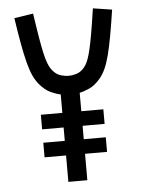

<svg xmlns="http://www.w3.org/2000/svg" viewBox="-48 -665 516 704"><g transform="rotate(-5 210.0 -313.0)"><path d="M96.2 -253.9H175.3V-321.8Q159.7 -324.7 139.2 -334Q118.7 -343.3 99.1 -366.2Q86.9 -380.4 77.6 -400.6Q68.4 -420.9 60.8 -450.2Q53.2 -479.5 45.9 -519.8Q38.6 -560.1 30.3 -615.2L100.1 -626L108.4 -571.8Q114.7 -531.2 119.9 -504.2Q125 -477.1 130.1 -459Q135.3 -440.9 140.6 -430.2Q146 -419.4 152.3 -412.1Q165.5 -396.5 181.6 -391.8Q197.8 -387.2 210.4 -387.2Q223.1 -387.2 239 -391.8Q254.9 -396.5 268.1 -412.1Q274.4 -419.4 279.5 -430.2Q284.7 -440.9 289.8 -459Q294.9 -477.1 300.3 -504.4Q305.7 -531.7 312 -571.8L320.3 -626L390.1 -615.2Q381.8 -560.1 374.5 -519.8Q367.2 -479.5 359.6 -450.2Q352.1 -420.9 342.8 -400.6Q333.5 -380.4 321.3 -366.2Q301.8 -343.3 281 -334Q260.3 -324.7 245.1 -321.8V-253.9H326.2V-200.2H245.1V-150.9H326.2V-97.2H245.1V0H175.3V-97.2H96.2V-150.9H175.3V-200.2H96.2Z"/></g></svg>

Font: Aubrey
Style: Regular
Weight: 400
Designer: Gayaneh Bagdasaryan | Cyreal.org
Foundry: Gayaneh Bagdasaryan | Cyreal.org
Version: Version 1.000